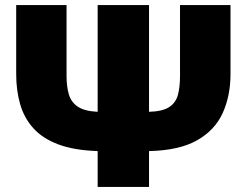

<svg xmlns="http://www.w3.org/2000/svg" viewBox="-20 -733 967 753"><path d="M363 0V-140.5Q270 -143.5 208 -167Q146 -190.5 110 -231Q74 -271.5 58.8 -325.2Q43.5 -379 43.5 -442.5V-713H241V-435.5Q241 -393 250.2 -362.2Q259.5 -331.5 285.8 -314.2Q312 -297 363 -294.5V-713H564.5V-294.5Q617.5 -296 643.5 -313Q669.5 -330 677.8 -361Q686 -392 686 -435.5V-713H884V-442.5Q884 -357.5 853.5 -290Q823 -222.5 753 -182.8Q683 -143 564.5 -140.5V0Z"/></svg>

Font: Heraclito ExtraBold
Style: Regular
Weight: 800
Designer: Kostas Bartsokas (font) & Cristiano Sobral (main changes)
Foundry: Kostas Bartsokas (font) & Cristiano Sobral (main changes)
Version: Version 1.00;July 8, 2020;FontCreator 13.0.0.2655 64-bit